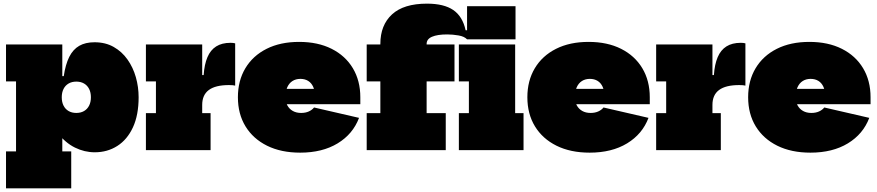

<svg xmlns="http://www.w3.org/2000/svg" viewBox="-20 -824 4813 1054"><path d="M13 210V7H68V-377H13V-580H322V-353L319 -300V-273L322 -161V7H371V210ZM500 12Q444 12 391.5 -13.8Q339 -39.5 295.5 -95.5Q252 -151.5 223 -242L319 -290Q319 -263.5 328.8 -244.2Q338.5 -225 356.5 -214.5Q374.5 -204 399 -204Q423.5 -204 441.5 -214.5Q459.5 -225 469.2 -244.2Q479 -263.5 479 -290Q479 -316.5 469.2 -335.8Q459.5 -355 441.5 -365.5Q423.5 -376 399 -376Q374.5 -376 356.5 -365.5Q338.5 -355 328.8 -335.8Q319 -316.5 319 -290L306 -406H330Q339.5 -470.5 360.2 -511.8Q381 -553 415 -572.5Q449 -592 499 -592Q559 -592 604.2 -566.2Q649.5 -540.5 680 -497.2Q710.5 -454 725.8 -400.2Q741 -346.5 741 -290Q741 -192.5 709.8 -125Q678.5 -57.5 624 -22.8Q569.5 12 500 12Z M1090 -203H1136V0H781V-203H836V-377H781V-580H1090ZM1271 -354Q1265 -355.5 1257.5 -356.2Q1250 -357 1237 -357Q1163 -357 1126.5 -330Q1090 -303 1090 -248L1056 -412H1098Q1102 -471 1118.8 -510.2Q1135.5 -549.5 1166.8 -569.2Q1198 -589 1246 -589Q1253.5 -589 1259.8 -588.2Q1266 -587.5 1271 -586Z M1628 14Q1523 14 1446.2 -24Q1369.5 -62 1327.8 -130.2Q1286 -198.5 1286 -290Q1286 -381 1327 -449.5Q1368 -518 1443.5 -556Q1519 -594 1622 -594Q1725 -594 1800.5 -556Q1876 -518 1917 -449.5Q1958 -381 1958 -290Q1958 -280.5 1958 -271.2Q1958 -262 1958 -252H1708Q1709 -262.5 1709 -273.5Q1709 -284.5 1709 -295Q1709 -326 1699.2 -347.5Q1689.5 -369 1671.5 -380Q1653.5 -391 1629 -391Q1604 -391 1585.5 -379.2Q1567 -367.5 1557 -345Q1547 -322.5 1547 -290Q1547 -264.5 1557.5 -245.2Q1568 -226 1587.2 -215Q1606.5 -204 1633 -204Q1657 -204 1675.2 -212.2Q1693.5 -220.5 1704 -234L1951 -177Q1917.5 -88 1833.5 -37Q1749.5 14 1628 14ZM1448 -252V-336H1754L1748 -252Z M1993 0V-203H2068V-377H1993V-580H2068V-583Q2068 -686 2132 -745Q2196 -804 2324 -804Q2417 -804 2468.2 -769Q2519.5 -734 2536 -658H2623L2544 -608Q2529 -624 2497 -629.5Q2465 -635 2435 -635Q2381 -635 2351.5 -622.2Q2322 -609.5 2322 -583V-580H2475V-377H2322V-203H2427V0ZM2544 -608V-790H2810V-608ZM2808 -203H2854V0H2499V-203H2554V-377H2499V-580H2808Z M3217 14Q3112 14 3035.2 -24Q2958.5 -62 2916.8 -130.2Q2875 -198.5 2875 -290Q2875 -381 2916 -449.5Q2957 -518 3032.5 -556Q3108 -594 3211 -594Q3314 -594 3389.5 -556Q3465 -518 3506 -449.5Q3547 -381 3547 -290Q3547 -280.5 3547 -271.2Q3547 -262 3547 -252H3297Q3298 -262.5 3298 -273.5Q3298 -284.5 3298 -295Q3298 -326 3288.2 -347.5Q3278.5 -369 3260.5 -380Q3242.5 -391 3218 -391Q3193 -391 3174.5 -379.2Q3156 -367.5 3146 -345Q3136 -322.5 3136 -290Q3136 -264.5 3146.5 -245.2Q3157 -226 3176.2 -215Q3195.5 -204 3222 -204Q3246 -204 3264.2 -212.2Q3282.5 -220.5 3293 -234L3540 -177Q3506.5 -88 3422.5 -37Q3338.5 14 3217 14ZM3037 -252V-336H3343L3337 -252Z M3891 -203H3937V0H3582V-203H3637V-377H3582V-580H3891ZM4072 -354Q4066 -355.5 4058.5 -356.2Q4051 -357 4038 -357Q3964 -357 3927.5 -330Q3891 -303 3891 -248L3857 -412H3899Q3903 -471 3919.8 -510.2Q3936.5 -549.5 3967.8 -569.2Q3999 -589 4047 -589Q4054.5 -589 4060.8 -588.2Q4067 -587.5 4072 -586Z M4429 14Q4324 14 4247.2 -24Q4170.5 -62 4128.8 -130.2Q4087 -198.5 4087 -290Q4087 -381 4128 -449.5Q4169 -518 4244.5 -556Q4320 -594 4423 -594Q4526 -594 4601.5 -556Q4677 -518 4718 -449.5Q4759 -381 4759 -290Q4759 -280.5 4759 -271.2Q4759 -262 4759 -252H4509Q4510 -262.5 4510 -273.5Q4510 -284.5 4510 -295Q4510 -326 4500.2 -347.5Q4490.5 -369 4472.5 -380Q4454.5 -391 4430 -391Q4405 -391 4386.5 -379.2Q4368 -367.5 4358 -345Q4348 -322.5 4348 -290Q4348 -264.5 4358.5 -245.2Q4369 -226 4388.2 -215Q4407.5 -204 4434 -204Q4458 -204 4476.2 -212.2Q4494.5 -220.5 4505 -234L4752 -177Q4718.5 -88 4634.5 -37Q4550.5 14 4429 14ZM4249 -252V-336H4555L4549 -252Z"/></svg>

Font: Hepta Slab ExtraLight Black
Style: Regular
Weight: 900
Version: Version 1.102